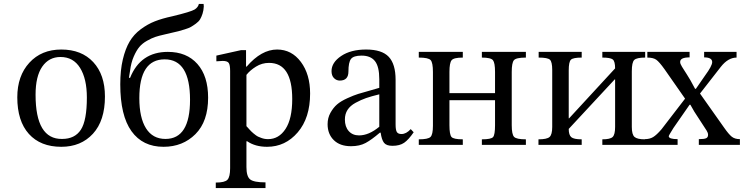

<svg xmlns="http://www.w3.org/2000/svg" viewBox="-20 -737 3785 977"><path d="M292 -485Q395 -485 454.5 -421Q514 -357 514 -246Q514 -123 453 -56.5Q392 10 292 10Q186 10 127 -55.5Q68 -121 68 -242Q68 -351 129.5 -418Q191 -485 292 -485ZM288 -447Q229 -447 195 -398Q161 -349 161 -255Q161 -28 296 -30Q361 -30 391.5 -77Q422 -124 422 -241Q422 -336 387.5 -391.5Q353 -447 288 -447Z M992 -717H1016Q1017 -711 1017 -704Q1016 -684 1010.5 -667Q1005 -650 998 -638.5Q991 -627 976.5 -616.5Q962 -606 951.5 -600Q941 -594 920 -587.5Q899 -581 887.5 -578Q876 -575 851 -569.5Q826 -564 815 -561Q788 -555 770 -549Q752 -543 728 -529.5Q704 -516 689 -498Q674 -480 660.5 -449Q647 -418 642 -378L636 -341H642Q695 -473 834 -473Q930 -473 984.5 -411.5Q1039 -350 1039 -240Q1039 -119 974.5 -54.5Q910 10 812 10Q706 10 649 -69.5Q592 -149 592 -308Q592 -380 605 -434.5Q618 -489 639.5 -525.5Q661 -562 696 -588Q731 -614 768 -628.5Q805 -643 856 -654Q952 -677 971 -689Q988 -700 992 -717ZM822 -30Q947 -30 947 -229Q947 -435 818 -435Q689 -435 689 -238Q689 -138 723 -84Q757 -30 822 -30Z M1232 -482V-398H1235Q1310 -485 1390 -485Q1464 -485 1511 -422Q1558 -359 1558 -261Q1558 -137 1495 -63.5Q1432 10 1339 10Q1279 10 1238 -18H1234V113Q1234 161 1253 176Q1272 191 1331 191V220H1078V192Q1124 192 1137.5 177.5Q1151 163 1151 119V-376Q1151 -406 1144 -416.5Q1137 -427 1113 -427Q1081 -425 1081 -425V-454L1207 -482ZM1234 -356V-95Q1235 -94 1241 -87.5Q1247 -81 1249.5 -78Q1252 -75 1258.5 -68.5Q1265 -62 1269.5 -58.5Q1274 -55 1281 -49.5Q1288 -44 1295 -41Q1302 -38 1310 -35Q1318 -32 1326.5 -30.5Q1335 -29 1344 -29Q1399 -29 1433 -81Q1467 -133 1467 -233Q1467 -417 1349 -417Q1313 -417 1282.5 -398Q1252 -379 1234 -356Z M1917 -62H1913Q1871 -26 1840.5 -9.5Q1810 7 1766 7Q1710 7 1678.5 -24Q1647 -55 1647 -105Q1647 -137 1661.5 -163Q1676 -189 1695 -205.5Q1714 -222 1747 -237Q1780 -252 1802.5 -259Q1825 -266 1861.5 -276Q1898 -286 1910 -290V-334Q1910 -398 1888 -426Q1866 -454 1820 -454Q1779 -454 1766 -437Q1753 -420 1753 -373Q1753 -327 1709 -327Q1692 -327 1679.5 -339.5Q1667 -352 1667 -375Q1667 -419 1716 -452Q1765 -485 1843 -485Q1923 -485 1958 -448Q1993 -411 1993 -331V-104Q1993 -75 1999.5 -65Q2006 -55 2023 -55Q2047 -55 2070 -80L2085 -64Q2059 -26 2036.5 -10.5Q2014 5 1977 5Q1946 5 1934 -10.5Q1922 -26 1917 -62ZM1910 -92V-257Q1869 -247 1843 -238Q1817 -229 1789.5 -214Q1762 -199 1748.5 -178Q1735 -157 1735 -129Q1735 -92 1754.5 -70Q1774 -48 1807 -48Q1857 -48 1910 -92Z M2267 -371V-263H2499V-371Q2499 -417 2488.5 -430.5Q2478 -444 2432 -444V-473H2656V-444Q2606 -444 2595 -430.5Q2584 -417 2584 -371V-100Q2584 -53 2596 -40.5Q2608 -28 2656 -28V0H2432V-28Q2479 -28 2489 -39.5Q2499 -51 2499 -100V-227H2267V-100Q2267 -52 2277.5 -40Q2288 -28 2335 -28V0H2111V-28Q2158 -28 2170.5 -40Q2183 -52 2183 -97V-371Q2183 -418 2171.5 -431Q2160 -444 2111 -444V-473H2335V-444Q2289 -444 2278 -430.5Q2267 -417 2267 -371Z M3263 -473V-444Q3220 -444 3207.5 -432Q3195 -420 3195 -374V-91Q3195 -52 3209 -40Q3223 -28 3262 -28V0H3045V-28Q3085 -28 3097.5 -40Q3110 -52 3110 -91V-333H3108L2874 -81Q2874 -50 2887 -39Q2900 -28 2940 -28V0H2720V-28Q2763 -28 2776.5 -40Q2790 -52 2790 -91V-381Q2790 -422 2778.5 -433Q2767 -444 2721 -444V-473H2940V-444Q2896 -444 2885 -433Q2874 -422 2874 -379V-135H2876L3110 -389Q3110 -425 3098 -434.5Q3086 -444 3045 -444V-473Z M3745 0H3536V-29Q3563 -29 3573 -33.5Q3583 -38 3583 -51Q3583 -61 3576 -72L3513 -169L3493 -204H3489L3407 -86Q3383 -48 3383 -44Q3383 -29 3428 -29V0H3261V-29Q3286 -29 3303.5 -39.5Q3321 -50 3346 -79L3466 -235L3362 -384Q3335 -422 3319.5 -433Q3304 -444 3274 -444V-473H3489V-445Q3441 -445 3441 -422Q3441 -417 3443 -411.5Q3445 -406 3450 -398Q3455 -390 3460 -382Q3465 -374 3475 -358.5Q3485 -343 3493 -329L3517 -285H3521L3568 -353Q3604 -402 3604 -421Q3604 -445 3563 -445V-473H3728V-444Q3685 -444 3648 -397L3542 -261L3665 -87Q3688 -54 3703.5 -41.5Q3719 -29 3745 -29Z"/></svg>

Font: myMathFont
Style: Regular
Weight: 400
Designer: Ross Mills, John Hudson & Paul Hanslow, Tiro Typeworks Ltd; with prior portions MicroPress Inc., and Coen Hoffman. Math 
Foundry: Tiro Typeworks Ltd
Version: Version 2.13 b171